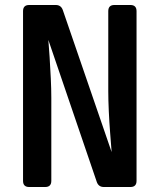

<svg xmlns="http://www.w3.org/2000/svg" viewBox="-20 -750 640 770"><path d="M97.1 0Q72.4 0 72.4 -24.7V-705.3Q72.4 -730 97.1 -730H203.5Q224.6 -730 231.8 -709.9L427.7 -140.1Q425.1 -172.1 421.8 -215.6Q418.4 -259.2 416.3 -304.3Q414.2 -349.5 414.2 -384.4V-705.3Q414.2 -730 438.9 -730H502.9Q527.6 -730 527.6 -705.3V-24.7Q527.6 0 502.9 0H396.5Q375.4 0 368.2 -20.1L173.9 -589.9Q176.4 -561.2 179 -520.3Q181.6 -479.4 183.7 -436.3Q185.8 -393.2 185.8 -357.3V-24.7Q185.8 0 161.1 0Z"/></svg>

Font: Pitagon Sans Mono
Style: Regular
Weight: 400
Monospace: yes
Designer: Travis Tran
Foundry: Pitagon
Version: Version 1.001;gftools[0.9.26]